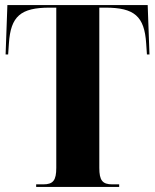

<svg xmlns="http://www.w3.org/2000/svg" viewBox="-20 -734 609 754"><path d="M122 0H448V-10H421C382 -10 370 -26 370 -75V-704H394C508 -704 547 -670 554 -564L557 -520H567L560 -714H9L2 -520H12L15 -564C22 -670 61 -704 175 -704H201V-75C201 -26 189 -10 150 -10H122Z"/></svg>

Font: Noto Serif Display ExtraCondensed Black
Style: Regular
Weight: 900
Width: 2
Designer: Monotype Design Team
Foundry: Monotype Imaging Inc.
Version: Version 2.009